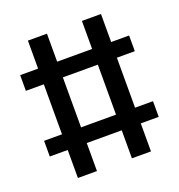

<svg xmlns="http://www.w3.org/2000/svg" viewBox="-115 -709 750 805"><g transform="rotate(-20 260.0 -306.5)"><path d="M503 -125H423V0H338V-125H182V0H97V-125H17V-195H97V-418H17V-488H97V-613H182V-488H338V-613H423V-488H503V-418H423V-195H503ZM338 -195V-418H182V-195Z"/></g></svg>

Font: RopaSansRegular
Style: Regular
Weight: 400
Designer: Botio Nikoltchev
Foundry: Botjo Nikoltchev
Version: Version 1.002